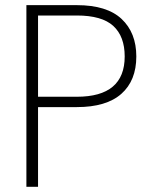

<svg xmlns="http://www.w3.org/2000/svg" viewBox="-20 -722 586 742"><path d="M127 -348.1H276.9Q461.9 -348.1 461.9 -503.9Q461.9 -581.1 418 -621.6Q374 -662.1 276.9 -662.1H127ZM506.8 -503.9Q506.8 -410.6 449 -359.4Q391.1 -308.1 276.9 -308.1H127V0H82V-702.1H276.9Q393.1 -702.1 450 -648.7Q506.8 -595.2 506.8 -503.9Z"/></svg>

Font: SVN-Poppins ExtraLight
Style: Regular
Weight: 200
Designer: Ninad Kale (Devanagari), Jonny Pinhorn (Latin)
Foundry: Indian Type Foundry
Version: Version 3.002 2017